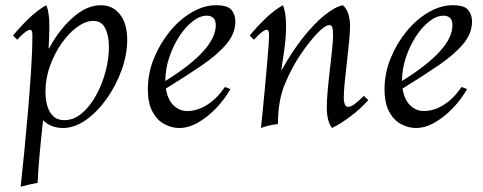

<svg xmlns="http://www.w3.org/2000/svg" viewBox="-20 -475 1849 735"><path d="M59 240Q65 186 72.5 110.5Q80 35 87 -47Q94 -129 99 -206Q104 -283 104 -341Q104 -361 95 -361Q81 -361 46 -323L30 -339Q56 -371 89.5 -403.5Q123 -436 157 -455Q163 -442 166 -421.5Q169 -401 169 -376Q169 -337 166 -290H168Q206 -361 259 -408Q312 -455 366 -455Q412 -455 439.5 -419.5Q467 -384 467 -322Q467 -267 446 -208Q425 -149 389.5 -98.5Q354 -48 310 -16.5Q266 15 220 15Q199 15 179 7.5Q159 0 145 -15Q138 46 132 111.5Q126 177 124 225Q90 231 59 240ZM226 -15Q262 -15 293 -41Q324 -67 347.5 -109.5Q371 -152 384 -201Q397 -250 397 -295Q397 -338 383 -366.5Q369 -395 337 -395Q308 -395 276 -372Q244 -349 216.5 -310Q189 -271 171.5 -223Q154 -175 154 -124Q154 -97 160.5 -72Q167 -47 183 -31Q199 -15 226 -15Z M666 15Q639 15 611 1Q583 -13 564.5 -46Q546 -79 546 -134Q546 -194 569 -251Q592 -308 630 -354.5Q668 -401 714.5 -428Q761 -455 807 -455Q852 -455 866.5 -436.5Q881 -418 881 -393Q881 -347 847 -306.5Q813 -266 753 -225Q693 -184 615 -136Q622 -93 644.5 -71.5Q667 -50 696 -50Q736 -50 773.5 -74Q811 -98 841 -142L862 -134Q840 -95 807.5 -61Q775 -27 738.5 -6Q702 15 666 15ZM613 -166Q613 -164 613 -165Q806 -285 806 -378Q806 -398 796.5 -406.5Q787 -415 772 -415Q745 -415 717 -393Q689 -371 665.5 -334.5Q642 -298 627.5 -254Q613 -210 613 -166Z M979 15Q981 -6 985 -43.5Q989 -81 993 -126Q997 -171 1001 -214.5Q1005 -258 1007.5 -292Q1010 -326 1010 -341Q1010 -361 1001 -361Q987 -361 952 -323L936 -339Q962 -371 995.5 -403.5Q1029 -436 1063 -455Q1069 -442 1072 -421.5Q1075 -401 1075 -376Q1075 -337 1070 -298Q1065 -259 1057 -208H1059Q1098 -278 1140 -331Q1182 -384 1221.5 -416Q1261 -448 1292 -455Q1306 -444 1313 -423Q1320 -402 1320 -376Q1320 -354 1316.5 -316.5Q1313 -279 1308 -237.5Q1303 -196 1299.5 -159Q1296 -122 1296 -99Q1296 -88 1299.5 -77Q1303 -66 1313 -66Q1323 -66 1338.5 -77.5Q1354 -89 1373 -108L1390 -92Q1362 -60 1323 -30.5Q1284 -1 1251 15Q1231 -11 1231 -64Q1231 -90 1234.5 -129Q1238 -168 1243 -210Q1248 -252 1251.5 -287Q1255 -322 1255 -341Q1255 -362 1252 -370.5Q1249 -379 1241 -379Q1225 -379 1194.5 -347.5Q1164 -316 1129 -264Q1096 -215 1070 -152Q1044 -89 1044 0Q1011 3 979 15Z M1572 15Q1545 15 1517 1Q1489 -13 1470.5 -46Q1452 -79 1452 -134Q1452 -194 1475 -251Q1498 -308 1536 -354.5Q1574 -401 1620.5 -428Q1667 -455 1713 -455Q1758 -455 1772.5 -436.5Q1787 -418 1787 -393Q1787 -347 1753 -306.5Q1719 -266 1659 -225Q1599 -184 1521 -136Q1528 -93 1550.5 -71.5Q1573 -50 1602 -50Q1642 -50 1679.5 -74Q1717 -98 1747 -142L1768 -134Q1746 -95 1713.5 -61Q1681 -27 1644.5 -6Q1608 15 1572 15ZM1519 -166Q1519 -164 1519 -165Q1712 -285 1712 -378Q1712 -398 1702.5 -406.5Q1693 -415 1678 -415Q1651 -415 1623 -393Q1595 -371 1571.5 -334.5Q1548 -298 1533.5 -254Q1519 -210 1519 -166Z"/></svg>

Font: Bona Nova
Style: Italic
Weight: 400
Italic angle: -4°
Designer: Mateusz Machalski
Foundry: Capitalics
Version: Version 4.001; ttfautohint (v1.8.3)